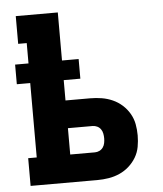

<svg xmlns="http://www.w3.org/2000/svg" viewBox="-53 -781 705 828"><g transform="rotate(-5 300.0 -367.5)"><path d="M46 0V-120H83V-442H25V-527H83V-615H46V-735H228V-527H300V-442H228V-354H335Q360 -354 384.5 -350Q409 -346 431.5 -336Q454 -326 472.5 -309.5Q491 -293 503.5 -271.5Q516 -250 520.5 -226Q525 -202 525 -177Q525 -152 520.5 -127.5Q516 -103 503.5 -82Q491 -61 472.5 -44.5Q454 -28 431.5 -18Q409 -8 384.5 -4Q360 0 335 0ZM228 -120H335Q345 -120 354.5 -124.5Q364 -129 370 -137.5Q376 -146 378 -156.5Q380 -167 380 -177Q380 -187 378 -197.5Q376 -208 370 -216.5Q364 -225 354.5 -229.5Q345 -234 335 -234H228Z"/></g></svg>

Font: Iosevka Curly Slab HvEx
Style: Regular
Weight: 900
Width: 7
Monospace: yes
Designer: Belleve Invis
Foundry: Belleve Invis
Version: Version 11.1.0; ttfautohint (v1.8.3)